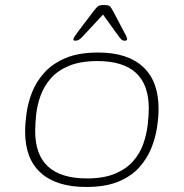

<svg xmlns="http://www.w3.org/2000/svg" viewBox="-20 -738 731 764"><path d="M323 6Q205 6 142.5 -50Q80 -106 80 -214Q80 -246 85.5 -287Q91 -328 107.5 -370.5Q124 -413 156.5 -449Q189 -485 241 -507Q293 -529 371 -529Q487 -529 549 -472Q611 -415 611 -305Q611 -273 605 -232Q599 -191 582.5 -149.5Q566 -108 534.5 -72.5Q503 -37 451.5 -15.5Q400 6 323 6ZM326 -28Q393 -28 438 -47Q483 -66 510 -97Q537 -128 550 -165Q563 -202 567.5 -239.5Q572 -277 572 -307Q572 -495 368 -495Q300 -495 254.5 -476Q209 -457 182 -426Q155 -395 141.5 -357.5Q128 -320 124 -283Q120 -246 120 -216Q120 -28 326 -28ZM280 -576Q272 -576 272 -581Q272 -585 277.5 -593.5Q283 -602 292 -614L351 -692Q364 -709 370.5 -713.5Q377 -718 393 -718Q411 -718 416.5 -713.5Q422 -709 431 -692L472 -614Q481 -598 483.5 -591.5Q486 -585 486 -583Q486 -576 476 -576Q469 -576 464.5 -579.5Q460 -583 452 -594L390 -680L310 -594Q300 -583 293.5 -579.5Q287 -576 280 -576Z"/></svg>

Font: Asap Expanded Expanded Thin
Style: Italic
Weight: 100
Width: 7
Italic angle: -6°
Designer: Pablo Cosgaya
Foundry: Omnibus-Type
Version: Version 3.001; ttfautohint (v1.8.4.7-5d5b)